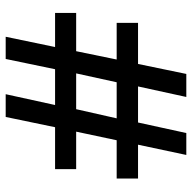

<svg xmlns="http://www.w3.org/2000/svg" viewBox="-20 -764 691 692"><g transform="rotate(90 326.0 -418.5)"><path d="M113 -93 150 -271H27V-347H165L195 -493H63V-570H211L247 -744H330L292 -570H422L460 -744H539L502 -570H624V-493H486L455 -347H590V-271H439L402 -93H320L359 -271H230L193 -93ZM245 -347H374L407 -493H277Z"/></g></svg>

Font: Noto Sans Telugu UI Medium
Style: Regular
Weight: 500
Designer: Jelle Bosma - Monotype Design Team
Foundry: Monotype Imaging Inc.
Version: Version 2.005; ttfautohint (v1.8.4.7-5d5b)